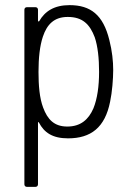

<svg xmlns="http://www.w3.org/2000/svg" viewBox="-20 -532 526 748"><path d="M406 -376C382 -474 333 -512 251 -512C191 -512 155 -488 133 -450C131 -447 128 -448 128 -452V-494C128 -500 124 -504 118 -504H85C79 -504 75 -500 75 -494V186C75 192 79 196 85 196H118C124 196 128 192 128 186V-53C128 -57 131 -58 132 -54C152 -16 184 7 245 7C334 7 389 -35 409 -136C417 -173 421 -226 421 -259C421 -293 417 -333 406 -376ZM344 -110C325 -66 294 -39 242 -39C191 -39 165 -67 148 -113C134 -150 130 -199 130 -252C130 -306 135 -353 147 -389C163 -437 191 -466 244 -466C302 -466 330 -437 349 -387C361 -352 366 -304 366 -252C366 -196 359 -147 344 -110Z"/></svg>

Font: Barlow Semi Condensed Light
Style: Regular
Weight: 300
Width: 4
Designer: Jeremy Tribby
Foundry: Tribby Type
Version: Version 1.422;hotconv 1.0.109;makeotfexe 2.5.65596